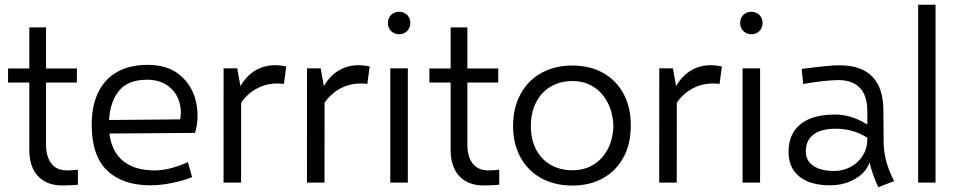

<svg xmlns="http://www.w3.org/2000/svg" viewBox="-20 -760 3990 799"><path d="M239.7 11.7Q193.8 11.7 162.9 -7.1Q132 -26 116.9 -58.7Q101.9 -91.4 101.9 -133.3V-646H171.6V-159.5Q171.6 -107.8 193.7 -79.3Q215.8 -50.9 259.8 -50.9Q283.3 -50.9 304.2 -54V8.8Q271.9 11.7 239.7 11.7ZM300.2 -475.2 299.9 -416.5 13.4 -416.4 13.7 -475.1Z M606.7 11.2Q490.1 11.2 425.8 -50.5Q361.6 -112.3 361.6 -240.7Q361.6 -320.8 389.3 -376.7Q417 -432.6 469.2 -461.4Q521.5 -490.1 594.5 -490.1Q679.7 -490.1 730.5 -446.1Q781.4 -402.1 795.8 -336.1Q810.2 -270 791.7 -206.9L393.8 -204L398.2 -260.3L729.5 -263.2Q737.4 -302.1 724.8 -340.2Q712.2 -378.3 678.4 -403.1Q644.7 -427.9 592.3 -428.2Q509.5 -428.7 471.4 -377.4Q433.3 -326 433.3 -240.2Q433.3 -179.3 454.8 -137.1Q476.3 -94.8 518.9 -72.9Q561.4 -50.9 623.8 -50.9Q654.3 -50.9 688.5 -59.3Q722.8 -67.7 762 -85.2L779.5 -22.9Q744.5 -8.3 695.5 1.5Q646.5 11.2 606.7 11.2Z M910.5 -475.6H967.3L983.5 -384.6L983.3 0H910.3ZM968.4 -378.4Q998.4 -444.3 1050.7 -471.3Q1103 -498.3 1171.1 -483.4L1161.5 -410.9Q1101.2 -418.3 1052.1 -393.4Q1003.1 -368.4 972 -314.7Z M1257.7 -475.6H1314.5L1330.7 -384.6L1330.4 0H1257.4ZM1315.6 -378.4Q1345.6 -444.3 1397.9 -471.3Q1450.2 -498.3 1518.3 -483.4L1508.7 -410.9Q1448.4 -418.3 1399.3 -393.4Q1350.2 -368.4 1319.2 -314.7Z M1641.1 -617.6Q1628 -617.6 1617.2 -623.6Q1606.3 -629.6 1600.3 -640.5Q1594.2 -651.4 1594.2 -664.6Q1594.2 -677.6 1600.3 -688.2Q1606.3 -698.9 1617.2 -704.9Q1628 -710.9 1641.1 -710.9Q1654.3 -710.9 1664.9 -704.9Q1675.4 -698.9 1681.5 -688.2Q1687.5 -677.6 1687.5 -664.5Q1687.5 -651.4 1681.5 -640.5Q1675.5 -629.6 1664.9 -623.6Q1654.4 -617.6 1641.1 -617.6ZM1604.2 -475.6H1677.2V0H1604.2Z M1993.2 11.7Q1947.3 11.7 1916.3 -7.1Q1885.4 -26 1870.4 -58.7Q1855.3 -91.4 1855.3 -133.3V-646H1925V-159.5Q1925 -107.8 1947.1 -79.3Q1969.2 -50.9 2013.2 -50.9Q2036.7 -50.9 2057.6 -54V8.8Q2025.3 11.7 1993.2 11.7ZM2053.6 -475.2 2053.3 -416.5 1766.8 -416.4 1767.1 -475.1Z M2361.8 12.2Q2288.3 12.2 2232.4 -18.5Q2176.5 -49.3 2145.8 -105.6Q2115.1 -162 2115.1 -235.8Q2115.1 -310.5 2145.8 -367.6Q2176.5 -424.8 2232.4 -456.1Q2288.3 -487.3 2361.8 -487.3Q2435.3 -487.3 2490.7 -456.1Q2546 -424.8 2575.9 -367.9Q2605.8 -310.9 2605 -235.7Q2605 -161.5 2574.8 -105.4Q2544.6 -49.3 2489.5 -18.5Q2434.4 12.2 2361.8 12.2ZM2362.3 -51.5Q2411.3 -51.5 2449.1 -74.3Q2487 -97.1 2509 -139Q2530.9 -180.9 2532.8 -235.7Q2530.4 -291.6 2508.3 -334Q2486.2 -376.5 2448.5 -399.6Q2410.7 -422.7 2362.3 -422.7Q2310.9 -422.7 2271.7 -399.6Q2232.5 -376.5 2210.8 -334.1Q2189.1 -291.7 2189.1 -235.7Q2189.1 -180.9 2210.3 -139Q2231.6 -97.1 2271 -74.3Q2310.4 -51.5 2362.3 -51.5Z M2723.5 -475.6H2780.3L2796.5 -384.6L2796.3 0H2723.3ZM2781.4 -378.4Q2811.4 -444.3 2863.7 -471.3Q2916 -498.3 2984.1 -483.4L2974.5 -410.9Q2914.2 -418.3 2865.1 -393.4Q2816 -368.4 2785 -314.7Z M3106.9 -617.6Q3093.8 -617.6 3083 -623.6Q3072.1 -629.6 3066.1 -640.5Q3060.1 -651.4 3060.1 -664.6Q3060.1 -677.6 3066.1 -688.2Q3072.1 -698.9 3083 -704.9Q3093.8 -710.9 3106.9 -710.9Q3120.1 -710.9 3130.7 -704.9Q3141.2 -698.9 3147.3 -688.2Q3153.3 -677.6 3153.3 -664.5Q3153.3 -651.4 3147.3 -640.5Q3141.4 -629.6 3130.8 -623.6Q3120.2 -617.6 3106.9 -617.6ZM3070.1 -475.6H3143.1V0H3070.1Z M3635 19Q3589.4 -76.9 3589.4 -167.5V-294.9Q3589.4 -363 3557.9 -394.9Q3526.4 -426.8 3468.8 -426.8Q3445.4 -426.8 3402.3 -422.2Q3359.3 -417.6 3322.5 -410.4L3316.2 -473.1Q3379.6 -481.3 3415.3 -484.8Q3450.9 -488.3 3475.1 -488.3Q3563.8 -488.3 3609.8 -441.4Q3655.8 -394.5 3656.2 -301.8L3657.2 -168.5Q3657.7 -89.2 3700.9 -6.3ZM3432.9 11.2Q3379.9 11.2 3341.4 -4.8Q3302.9 -20.9 3282.2 -52.1Q3261.6 -83.3 3261.6 -128.1Q3261.6 -178.5 3284.2 -213.2Q3306.9 -247.9 3350 -265.7Q3393.1 -283.4 3453.6 -283.4Q3492.6 -283.4 3530.3 -270.5Q3568.1 -257.6 3603.5 -232.2L3605 -174.8Q3578.5 -197.6 3539.9 -211Q3501.2 -224.4 3458.5 -224.4Q3397.9 -224.4 3365.4 -200.2Q3332.9 -176 3333.4 -128.8Q3333.7 -90.7 3365 -69.6Q3396.2 -48.6 3452.4 -48.6Q3488.2 -48.6 3519.7 -65.3Q3551.3 -82 3570.3 -112.2Q3589.4 -142.5 3589.4 -180.2L3604.5 -117.7Q3604.5 -83.1 3582.3 -53.5Q3560.2 -23.9 3520.9 -6.3Q3481.6 11.2 3432.9 11.2Z M3800.9 -740.2H3873.2V0H3800.9Z"/></svg>

Font: DavidDev Light
Style: Regular
Weight: 300
Designer: David.dev
Foundry: David.dev
Version: Version 1.001;FEAKit 1.0